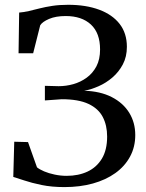

<svg xmlns="http://www.w3.org/2000/svg" viewBox="-20 -771 610 802"><path d="M249 10.5Q196.5 10.5 154 1.8Q111.5 -7 81.5 -17.2Q51.5 -27.5 35.5 -32L39.5 -179L97 -177.5L134.5 -72Q145 -63.5 164.2 -55.2Q183.5 -47 208.2 -41.8Q233 -36.5 258.5 -36.5Q307.5 -36.5 345.5 -54.2Q383.5 -72 405.5 -108.2Q427.5 -144.5 427.5 -200.5Q427.5 -247.5 409.2 -282.5Q391 -317.5 349.5 -337Q308 -356.5 238 -356.5L167.5 -351.5V-412.5L225 -411Q256 -411 286.2 -419.5Q316.5 -428 342 -446.5Q367.5 -465 382.8 -494Q398 -523 398 -564.5Q398 -633 359.8 -668.5Q321.5 -704 254.5 -704Q213 -704 185 -692Q157 -680 148 -665.5L118.5 -548.5H57.5L60 -718.5Q80 -720 101 -725Q122 -730 145.8 -736Q169.5 -742 198.8 -746.5Q228 -751 264.5 -751Q339 -751 394.2 -730.5Q449.5 -710 479.8 -671Q510 -632 510 -575.5Q510 -534 493.2 -502.2Q476.5 -470.5 449.8 -447.5Q423 -424.5 391.8 -410.8Q360.5 -397 331.5 -392Q399 -390 446.8 -365.5Q494.5 -341 519.8 -300Q545 -259 545 -207Q545 -157 523.2 -116.8Q501.5 -76.5 461.8 -48Q422 -19.5 368 -4.5Q314 10.5 249 10.5Z"/></svg>

Font: Merriweather 48pt
Style: Regular
Weight: 400
Version: Version 2.100